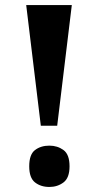

<svg xmlns="http://www.w3.org/2000/svg" viewBox="-20 -734 389 762"><path d="M142 -235 84 -714H265L207 -235ZM176 8Q142 8 119 -10Q96 -28 96 -74Q96 -121 119 -138.5Q142 -156 176 -156Q208 -156 232 -138.5Q256 -121 256 -74Q256 -28 232 -10Q208 8 176 8Z"/></svg>

Font: Noto Serif Thai ExtraCondensed Black
Style: Regular
Weight: 900
Width: 2
Designer: Monotype Design Team
Foundry: Monotype Imaging Inc.
Version: Version 2.002; ttfautohint (v1.8.4.7-5d5b)